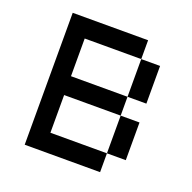

<svg xmlns="http://www.w3.org/2000/svg" viewBox="-111 -719 831 831"><g transform="rotate(20 304.0 -304.0)"><path d="M434 -260.4H173.6V-86.8H434V0H86.8V-607.6H434V-520.8H173.6V-347.2H434ZM434 -520.8H520.8V-347.2H434ZM434 -260.4H520.8V-86.8H434Z"/></g></svg>

Font: 8-bit Operator+ 8
Style: Regular
Weight: 400
Designer: GrandChaos9000
Version: Version 1.3.0 - August 1, 2014